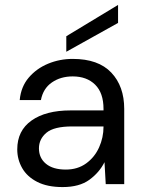

<svg xmlns="http://www.w3.org/2000/svg" viewBox="-20 -747 581 779"><path d="M234 12Q172 12 131 -9Q90 -30 70 -65Q50 -100 50 -141Q50 -217 108 -258Q166 -299 266 -299H400V-305Q400 -370 366 -403.5Q332 -437 275 -437Q226 -437 190.5 -412.5Q155 -388 146 -341H60Q65 -395 96.5 -432Q128 -469 175 -488.5Q222 -508 275 -508Q379 -508 431.5 -452.5Q484 -397 484 -305V0H409L404 -89Q383 -47 342.5 -17.5Q302 12 234 12ZM247 -59Q295 -59 329.5 -84Q364 -109 382 -149Q400 -189 400 -233V-234H273Q199 -234 168.5 -208.5Q138 -183 138 -145Q138 -106 166.5 -82.5Q195 -59 247 -59ZM249 -537V-600L459 -727V-654Z"/></svg>

Font: DeepMind Sans
Style: Regular
Weight: 400
Designer: Jonny Pinhorn / Modifications: Colophon Foundry
Foundry: Colophon Foundry
Version: Version 1.002; ttfautohint (v1.8.2)